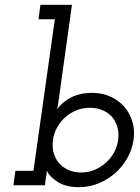

<svg xmlns="http://www.w3.org/2000/svg" viewBox="-20 -770 583 798"><path d="M167 0 170 -26Q172 -34 173 -43.5Q174 -53 175 -62Q180 -42 215 -17Q250 8 309 8Q350 8 388.5 -7.5Q427 -23 458 -50Q488 -76 508.5 -112Q529 -148 535 -188Q541 -228 530.5 -263.5Q520 -299 497 -326Q473 -353 439 -368.5Q405 -384 363 -384Q311 -384 273.5 -364Q236 -344 217 -315Q219 -324 221 -334Q223 -344 224 -355L279 -750H148L140 -690H208L119 -60H44L36 0ZM471 -188Q467 -160 453.5 -135.5Q440 -111 419 -93Q398 -74 372 -63.5Q346 -53 317 -53Q291 -53 269.5 -61.5Q248 -70 233 -84Q213 -103 204.5 -129.5Q196 -156 200 -188Q204 -216 217.5 -240.5Q231 -265 252 -283Q273 -302 299 -312Q325 -322 354 -322Q382 -322 405 -312.5Q428 -303 444 -286Q460 -268 467.5 -243Q475 -218 471 -188Z"/></svg>

Font: Josefin Slab Thin SemiBold
Style: Italic
Weight: 600
Italic angle: -12°
Version: Version 2.000